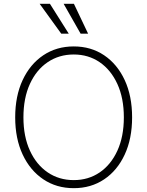

<svg xmlns="http://www.w3.org/2000/svg" viewBox="-20 -982 776 1012"><path d="M368.7 9.8Q277.8 9.8 208.3 -36.9Q138.7 -83.5 99.4 -167.5Q60.1 -251.5 60.1 -363.3Q60.1 -476.1 99.4 -560.1Q138.7 -644 208.3 -690.7Q277.8 -737.3 368.7 -737.3Q459.5 -737.3 528.8 -690.7Q598.1 -644 637.2 -560.1Q676.3 -476.1 676.3 -363.3Q676.3 -251 637.2 -167Q598.1 -83 528.8 -36.6Q459.5 9.8 368.7 9.8ZM368.7 -32.7Q445.8 -32.7 505.4 -73.2Q564.9 -113.8 598.9 -188.2Q632.8 -262.7 632.8 -363.3Q632.8 -464.4 598.9 -538.8Q564.9 -613.3 505.4 -654.1Q445.8 -694.8 368.7 -694.8Q291.5 -694.8 231.7 -654.5Q171.9 -614.3 137.7 -539.8Q103.5 -465.3 103.5 -363.3Q103.5 -262.7 137.5 -188.5Q171.4 -114.3 231.2 -73.5Q291 -32.7 368.7 -32.7ZM302.7 -804.7 189 -961.9H243.2L342.3 -804.7ZM404.8 -804.7 315.4 -961.9H369.6L444.3 -804.7Z"/></svg>

Font: Inter Tight ExtraLight
Style: Regular
Weight: 250
Designer: Rasmus Andersson
Foundry: rsms
Version: Version 3.004